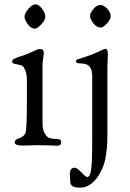

<svg xmlns="http://www.w3.org/2000/svg" viewBox="-20 -665 600 885"><path d="M395 -591C395 -581.7 400.2 -570.5 410.5 -557.5C420.8 -544.5 432.7 -538 446 -538C452 -538 460.8 -544.2 472.5 -556.5C484.2 -568.8 490 -580.3 490 -591C490 -601.7 484.8 -612.8 474.5 -624.5C464.2 -636.2 453.5 -642 442.5 -642C431.5 -642 420.8 -635.8 410.5 -623.5C400.2 -611.2 395 -600.3 395 -591ZM304 173C304 191 318.7 200 348 200C377.3 200 402.5 186.3 423.5 159C444.5 131.7 458.3 101.7 465 69C471.7 36.3 475 1.7 475 -35V-359L477 -406V-417C477 -432.3 473 -440 465 -440C463 -440 450.5 -434.7 427.5 -424C404.5 -413.3 375 -402.7 339 -392C333 -390 330 -387 330 -383C330 -376.3 336 -373 348 -373C360 -373 370.3 -371.3 379 -368C396.3 -360.7 405 -342.7 405 -314V-10C405 52.7 403.3 95.2 400 117.5C396.7 139.8 390.7 151 382 151C377.3 151 368.3 143.8 355 129.5C341.7 115.2 331.3 108 324 108C309.3 108 302 117.7 302 137ZM159 4 230 6 245 7C256.3 7 262 1.3 262 -10C262 -18 257.3 -22.7 248 -24C245.3 -24 239.3 -24.3 230 -25C220.7 -25.7 212.5 -27.3 205.5 -30C198.5 -32.7 191.8 -39.7 185.5 -51C179.2 -62.3 176 -78 176 -98V-372L182 -420C182 -432.7 177 -439 167 -439C160.3 -439 154.7 -438 150 -436C148 -434.7 143.8 -432.7 137.5 -430L110 -418C98 -412.7 82.7 -407.3 64 -402C58.7 -400 53.5 -397.8 48.5 -395.5C43.5 -393.2 40.2 -391 38.5 -389C36.8 -387 36 -384.2 36 -380.5C36 -376.8 38.2 -374.2 42.5 -372.5C46.8 -370.8 53.8 -369.2 63.5 -367.5C73.2 -365.8 80 -363.7 84 -361C88 -358.3 92.3 -351.3 97 -340C101.7 -328.7 104 -313.3 104 -294V-206C104 -113.3 101.7 -61.7 97 -51C92.3 -40.3 82.3 -32.3 67 -27C65 -26.3 63.7 -26 63 -26C53 -22.7 48 -16.5 48 -7.5C48 1.5 61.3 6 88 6ZM107.5 -554C117.2 -540 128.7 -533 142 -533C148 -533 157.3 -539.5 170 -552.5C182.7 -565.5 189 -577.3 189 -588C189 -598.7 184 -610.8 174 -624.5C164 -638.2 153.8 -645 143.5 -645C133.2 -645 122.2 -637.8 110.5 -623.5C98.8 -609.2 93 -597.5 93 -588.5C93 -579.5 97.8 -568 107.5 -554Z"/></svg>

Font: Sorts Mill Goudy
Style: Regular
Weight: 400
Version: Version 003.101